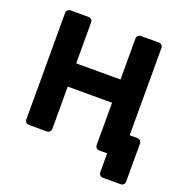

<svg xmlns="http://www.w3.org/2000/svg" viewBox="-146 -832 1060 1103"><g transform="rotate(20 384.0 -280.0)"><path d="M601 140Q591 140 584 133Q577 126 577 115V0H544L504 -142H710Q721 -142 728 -135Q735 -128 735 -117V115Q735 126 728 133Q721 140 710 140ZM99 0Q88 0 81 -7Q74 -14 74 -25V-675Q74 -686 81 -693Q88 -700 99 -700H208Q219 -700 226 -693Q233 -686 233 -675V-425H504V-675Q504 -686 511 -693Q518 -700 529 -700H638Q649 -700 656 -693Q663 -686 663 -675V-25Q663 -14 656 -7Q649 0 638 0H529Q518 0 511 -7Q504 -14 504 -25V-283H233V-25Q233 -14 226 -7Q219 0 208 0Z"/></g></svg>

Font: Rubik SemiBold
Style: Regular
Weight: 600
Designer: Hubert and Fischer
Foundry: Hubert and Fischer
Version: Version 2.300;gftools[0.9.30]